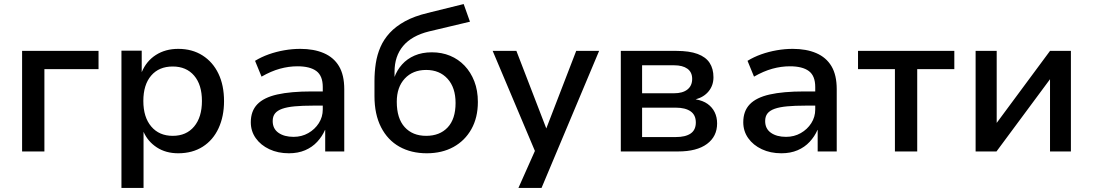

<svg xmlns="http://www.w3.org/2000/svg" viewBox="-20 -747 5391 947"><path d="M89 0V-496H466V-406H199V0Z M579 180V-497H679V-391Q702 -446 749 -476Q796 -506 859 -506Q928 -506 979 -473.5Q1030 -441 1057.5 -383.5Q1085 -326 1085 -248Q1085 -173 1058 -114.5Q1031 -56 980 -23.5Q929 9 859 9Q798 9 753.5 -20Q709 -49 688 -97V180ZM832 -77Q899 -77 937.5 -123Q976 -169 976 -249Q976 -329 937.5 -374Q899 -419 832 -419Q764 -419 725.5 -374Q687 -329 687 -249Q687 -169 726 -123Q765 -77 832 -77Z M1405 9Q1351 9 1308.5 -11Q1266 -31 1241.5 -65.5Q1217 -100 1217 -144Q1217 -199 1249 -232.5Q1281 -266 1347.5 -281Q1414 -296 1518 -296H1588V-226H1523Q1471 -226 1433.5 -222.5Q1396 -219 1372 -210.5Q1348 -202 1336.5 -187.5Q1325 -173 1325 -150Q1325 -112 1353.5 -92Q1382 -72 1428 -72Q1468 -72 1500.5 -90.5Q1533 -109 1552.5 -139.5Q1572 -170 1572 -207V-318Q1572 -373 1540.5 -396.5Q1509 -420 1447 -420Q1404 -420 1360.5 -408Q1317 -396 1270 -369L1238 -447Q1269 -466 1305.5 -479Q1342 -492 1382 -499Q1422 -506 1461 -506Q1528 -506 1577 -485Q1626 -464 1652 -420.5Q1678 -377 1678 -307V0H1584V-106H1583Q1569 -74 1544.5 -47.5Q1520 -21 1485 -6Q1450 9 1405 9Z M2085 9Q2008 9 1950 -23.5Q1892 -56 1859.5 -119.5Q1827 -183 1827 -273V-347Q1827 -392 1833.5 -434.5Q1840 -477 1856.5 -515Q1873 -553 1902.5 -585Q1932 -617 1977.5 -642Q2023 -667 2089 -683L2267 -727L2298 -640L2096 -592Q2011 -571 1968.5 -520.5Q1926 -470 1926 -393V-365H1925Q1938 -401 1963 -429Q1988 -457 2025 -473Q2062 -489 2110 -489Q2159 -489 2200 -472Q2241 -455 2271.5 -423Q2302 -391 2319.5 -346Q2337 -301 2337 -244Q2337 -167 2305 -110Q2273 -53 2216.5 -22Q2160 9 2085 9ZM2082 -77Q2149 -77 2188 -118.5Q2227 -160 2227 -239Q2227 -315 2187.5 -358.5Q2148 -402 2082 -402Q2016 -402 1976.5 -359.5Q1937 -317 1937 -245Q1937 -163 1976 -120Q2015 -77 2082 -77Z M2537 180 2635 -40V37L2410 -496H2527L2677 -107H2672L2822 -496H2935L2651 180Z M3042 0V-496H3316Q3380 -496 3420.5 -481Q3461 -466 3480 -437Q3499 -408 3499 -366Q3499 -326 3475.5 -297Q3452 -268 3411 -257Q3447 -251 3470 -234.5Q3493 -218 3505 -193.5Q3517 -169 3517 -138Q3517 -74 3467 -37Q3417 0 3325 0ZM3147 -71H3313Q3361 -71 3386.5 -88.5Q3412 -106 3412 -143Q3412 -180 3386 -198Q3360 -216 3313 -216H3147ZM3147 -287H3305Q3347 -287 3370.5 -305.5Q3394 -324 3394 -358Q3394 -391 3370.5 -408Q3347 -425 3305 -425H3147Z M3834 9Q3780 9 3737.5 -11Q3695 -31 3670.5 -65.5Q3646 -100 3646 -144Q3646 -199 3678 -232.5Q3710 -266 3776.5 -281Q3843 -296 3947 -296H4017V-226H3952Q3900 -226 3862.5 -222.5Q3825 -219 3801 -210.5Q3777 -202 3765.5 -187.5Q3754 -173 3754 -150Q3754 -112 3782.5 -92Q3811 -72 3857 -72Q3897 -72 3929.5 -90.5Q3962 -109 3981.5 -139.5Q4001 -170 4001 -207V-318Q4001 -373 3969.5 -396.5Q3938 -420 3876 -420Q3833 -420 3789.5 -408Q3746 -396 3699 -369L3667 -447Q3698 -466 3734.5 -479Q3771 -492 3811 -499Q3851 -506 3890 -506Q3957 -506 4006 -485Q4055 -464 4081 -420.5Q4107 -377 4107 -307V0H4013V-106H4012Q3998 -74 3973.5 -47.5Q3949 -21 3914 -6Q3879 9 3834 9Z M4394 0V-406H4212V-496H4687V-406H4504V0Z M4792 0V-496H4896V-134H4891L5159 -496H5262V0H5159V-363H5164L4895 0Z"/></svg>

Font: Nunito Sans 8pt SemiBold
Style: Regular
Weight: 600
Version: Version 3.101;gftools[0.9.27]